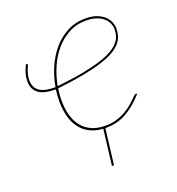

<svg xmlns="http://www.w3.org/2000/svg" viewBox="-125 -598 809 879"><g transform="rotate(-20 280.0 -158.5)"><path d="M152 -248Q160 -295 179.2 -339.8Q198.5 -384.5 228.2 -419.5Q258 -454.5 297.8 -475.8Q337.5 -497 387 -497Q422 -497 445 -487.5Q468 -478 481.5 -464Q495 -450 500.5 -434.5Q506 -419 506 -407Q506 -387.5 500.8 -369.8Q495.5 -352 481.8 -336Q468 -320 443.5 -306Q419 -292 380.8 -279.8Q342.5 -267.5 288.5 -257.2Q234.5 -247 161.5 -239Q157 -209.5 157 -181Q157 -140 166.5 -107.2Q176 -74.5 194.8 -51.5Q213.5 -28.5 241.8 -16.2Q270 -4 308 -4Q336.5 -4 359.8 -10.8Q383 -17.5 401.5 -27.5Q420 -37.5 434.2 -49Q448.5 -60.5 458.8 -70.5Q469 -80.5 476 -87.2Q483 -94 487 -94Q490 -94 492 -92L493 -91Q469.5 -65.5 447.2 -47.2Q425 -29 402.5 -17Q380 -5 356.5 0.5Q333 6 307 6Q306 6 304.8 5.8Q303.5 5.5 302.5 5.5L282 174.5Q281.5 180 276 180H271.5L292.5 5.5Q256 3.5 228.5 -10.5Q201 -24.5 182.8 -48.5Q164.5 -72.5 155.2 -106Q146 -139.5 146 -181Q146 -195 147 -209.2Q148 -223.5 150 -238H149.5Q124.5 -238 104.5 -242Q84.5 -246 70 -255.5Q55.5 -265 47.8 -280.2Q40 -295.5 40 -317.5Q40 -337 45.2 -354.8Q50.5 -372.5 61 -393.5L64.5 -392.5Q68.5 -391 68.5 -388Q68.5 -386 65.5 -380.2Q62.5 -374.5 59.2 -365.5Q56 -356.5 53 -344.8Q50 -333 50 -319Q50 -299 57.2 -285.2Q64.5 -271.5 77.8 -263.2Q91 -255 109.5 -251.5Q128 -248 150.5 -248ZM387 -487Q339.5 -487 301.8 -466.5Q264 -446 235.8 -412.5Q207.5 -379 189.2 -336.2Q171 -293.5 163 -249Q237 -257 290.5 -267.2Q344 -277.5 381 -289.5Q418 -301.5 440.8 -315.2Q463.5 -329 476 -344Q488.5 -359 492.8 -374.8Q497 -390.5 497 -407Q497 -419 491.2 -433Q485.5 -447 472.8 -459Q460 -471 438.8 -479Q417.5 -487 387 -487Z"/></g></svg>

Font: Lato Hairline
Style: Italic
Weight: 100
Italic angle: -7°
Designer: Lukasz Dziedzic
Foundry: tyPoland Lukasz Dziedzic
Version: Version 2.007; 2014-02-27